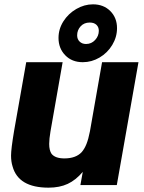

<svg xmlns="http://www.w3.org/2000/svg" viewBox="-20 -854 664 886"><path d="M38 -86Q31 -108 31 -136Q31 -166 45 -250L101 -567H269L213 -248Q207 -212 207 -190Q207 -160 218 -144Q235 -123 277 -123Q330 -123 357 -152Q370 -167 379 -189.5Q388 -212 395 -248L451 -567H619L519 0H351L362 -61Q330 -23 292.5 -5.5Q255 12 204 12Q65 12 38 -86ZM250 -679Q250 -720 272.5 -755.5Q295 -791 332 -812.5Q369 -834 409 -834Q458 -834 489 -803Q520 -772 520 -724Q520 -683 498 -646.5Q476 -610 439.5 -588.5Q403 -567 362 -567Q312 -567 281 -599Q250 -631 250 -679ZM436 -712Q436 -729 425 -739.5Q414 -750 394 -750Q368 -750 352 -732.5Q336 -715 336 -691Q336 -673 347.5 -662Q359 -651 377 -651Q402 -651 419 -669.5Q436 -688 436 -712Z"/></svg>

Font: Open Sauce One Black Italic
Style: Regular
Weight: 900
Italic angle: -10°
Designer: Alfredo Marco Pradil
Foundry: Creative Sauce Fz LLC
Version: Version 1.477